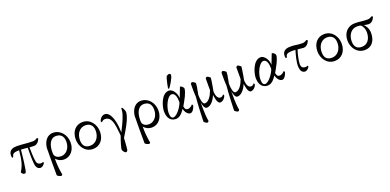

<svg xmlns="http://www.w3.org/2000/svg" viewBox="-1 -1654 5827 2872"><g transform="rotate(-20 2912.5 -218.0)"><path d="M166 -353.5C149.4 -189.5 131.8 -123 77.1 -36.1C77.1 -28.3 97.7 2.9 121.1 2.9C127 2.9 134.8 2 141.6 0C163.1 -31.2 188.5 -285.2 194.3 -353.5C232.4 -353.5 269.5 -347.7 299.8 -344.7C298.8 -283.2 296.9 -170.9 305.7 -85.9C310.5 -37.1 334 2.9 379.9 2.9C416 2.9 449.2 -43 449.2 -50.8C449.2 -55.7 446.3 -64.5 442.4 -67.4C436.5 -63.5 422.9 -58.6 411.1 -58.6C389.6 -58.6 350.6 -63.5 340.8 -113.3C329.1 -172.9 327.1 -282.2 326.2 -341.8C350.6 -339.8 384.8 -337.9 398.4 -337.9C464.8 -337.9 494.1 -416 494.1 -422.9C491.2 -429.7 485.4 -431.6 476.6 -433.6C455.1 -421.9 437.5 -409.2 408.2 -409.2C312.5 -409.2 239.3 -423.8 155.3 -423.8C112.3 -423.8 24.4 -418 24.4 -320.3C24.4 -303.7 27.3 -292 31.2 -283.2C39.1 -283.2 48.8 -287.1 49.8 -292C57.6 -333 69.3 -353.5 166 -353.5Z M566.4 187.5C566.4 202.1 619.1 222.7 625 222.7C634.8 222.7 642.6 215.8 649.4 206.1C641.6 185.5 627 68.4 626 0V-53.7C645.5 -29.3 687.5 5.9 754.9 5.9C854.5 5.9 929.7 -81.1 929.7 -201.2C929.7 -324.2 845.7 -426.8 727.5 -426.8C651.4 -426.8 582 -367.2 567.4 -246.1C564.5 -219.7 566.4 187.5 566.4 187.5ZM729.5 -54.7C658.2 -54.7 627.9 -92.8 624 -126C623 -135.7 623 -146.5 623 -160.2C623 -257.8 656.2 -366.2 754.9 -366.2C801.8 -366.2 874 -347.7 874 -234.4C874 -119.1 798.8 -54.7 729.5 -54.7Z M1072.3 -182.6C1072.3 -289.1 1133.8 -366.2 1223.6 -366.2C1291 -366.2 1342.8 -327.1 1342.8 -237.3C1342.8 -130.9 1279.3 -53.7 1190.4 -53.7C1120.1 -53.7 1072.3 -87.9 1072.3 -182.6ZM1016.6 -215.8C1016.6 -104.5 1088.9 6.8 1213.9 6.8C1323.2 6.8 1398.4 -77.1 1398.4 -204.1C1398.4 -315.4 1324.2 -426.8 1200.2 -426.8C1091.8 -426.8 1016.6 -343.8 1016.6 -215.8Z M1688.5 192.4C1697.3 134.8 1700.2 27.3 1703.1 9.8C1712.9 -5.9 1795.9 -138.7 1831.1 -220.7C1858.4 -285.2 1865.2 -325.2 1865.2 -346.7C1865.2 -364.3 1839.8 -425.8 1826.2 -425.8C1824.2 -425.8 1815.4 -423.8 1815.4 -412.1C1815.4 -385.7 1815.4 -358.4 1787.1 -283.2C1758.8 -208 1728.5 -152.3 1693.4 -81.1C1693.4 -88.9 1691.4 -138.7 1690.4 -151.4C1681.6 -281.2 1638.7 -421.9 1551.8 -422.9C1512.7 -422.9 1473.6 -387.7 1460.9 -344.7C1460.9 -341.8 1461.9 -337.9 1463.9 -334C1466.8 -329.1 1470.7 -324.2 1473.6 -324.2C1480.5 -333 1503.9 -353.5 1529.3 -353.5C1591.8 -353.5 1644.5 -317.4 1660.2 -120.1C1662.1 -90.8 1668 -81.1 1668 -39.1C1639.6 33.2 1609.4 142.6 1609.4 160.2C1609.4 178.7 1640.6 220.7 1659.2 220.7C1671.9 220.7 1685.5 210 1688.5 192.4Z M1964.8 187.5C1964.8 202.1 2017.6 222.7 2023.4 222.7C2033.2 222.7 2041 215.8 2047.9 206.1C2040 185.5 2025.4 68.4 2024.4 0V-53.7C2043.9 -29.3 2085.9 5.9 2153.3 5.9C2252.9 5.9 2328.1 -81.1 2328.1 -201.2C2328.1 -324.2 2244.1 -426.8 2126 -426.8C2049.8 -426.8 1980.5 -367.2 1965.8 -246.1C1962.9 -219.7 1964.8 187.5 1964.8 187.5ZM2127.9 -54.7C2056.6 -54.7 2026.4 -92.8 2022.5 -126C2021.5 -135.7 2021.5 -146.5 2021.5 -160.2C2021.5 -257.8 2054.7 -366.2 2153.3 -366.2C2200.2 -366.2 2272.5 -347.7 2272.5 -234.4C2272.5 -119.1 2197.3 -54.7 2127.9 -54.7Z M2661.1 -659.2C2643.6 -659.2 2620.1 -644.5 2616.2 -634.8C2596.7 -579.1 2575.2 -470.7 2575.2 -461.9C2575.2 -457 2583 -453.1 2586.9 -453.1H2589.8C2597.7 -456.1 2686.5 -587.9 2686.5 -636.7C2686.5 -647.5 2681.6 -659.2 2661.1 -659.2ZM2698.2 -129.9C2698.2 -129.9 2746.1 -210.9 2769.5 -259.8C2786.1 -294.9 2806.6 -346.7 2806.6 -373C2806.6 -400.4 2768.6 -425.8 2752 -425.8C2741.2 -397.5 2715.8 -328.1 2689.5 -263.7C2689.5 -354.5 2625 -426.8 2576.2 -426.8C2451.2 -426.8 2400.4 -229.5 2400.4 -159.2C2400.4 -46.9 2454.1 8.8 2531.2 8.8C2592.8 8.8 2631.8 -36.1 2676.8 -100.6C2681.6 -52.7 2722.7 2.9 2763.7 2.9C2812.5 2.9 2840.8 -84 2840.8 -91.8C2840.8 -96.7 2835.9 -111.3 2828.1 -114.3C2823.2 -103.5 2785.2 -70.3 2752 -70.3C2727.5 -70.3 2708 -76.2 2698.2 -129.9ZM2593.8 -360.4C2646.5 -360.4 2665 -291 2665 -213.9C2665 -181.6 2572.3 -26.4 2503.9 -26.4C2474.6 -26.4 2458 -51.8 2458 -112.3C2458 -213.9 2529.3 -360.4 2593.8 -360.4Z M2943.4 -426.8C2931.6 -426.8 2924.8 -415 2919.9 -407.2C2920.9 -370.1 2919.9 -303.7 2919.9 -291C2919.9 -268.6 2923.8 -222.7 2923.8 -199.2C2912.1 -97.7 2903.3 168 2903.3 185.5C2903.3 198.2 2945.3 221.7 2955.1 221.7C2966.8 221.7 2973.6 210 2978.5 202.1C2957 86.9 2963.9 -74.2 2961.9 -98.6C2966.8 -69.3 2982.4 8.8 3023.4 8.8C3091.8 8.8 3145.5 -70.3 3174.8 -138.7C3176.8 -112.3 3191.4 2.9 3238.3 3.9C3277.3 3.9 3316.4 -31.2 3329.1 -74.2C3329.1 -77.1 3328.1 -81.1 3326.2 -85C3323.2 -89.8 3320.3 -93.8 3317.4 -93.8C3310.5 -85 3293 -64.5 3267.6 -64.5C3222.7 -64.5 3199.2 -121.1 3199.2 -190.4L3209 -240.2C3222.7 -327.1 3231.4 -373 3231.4 -390.6C3231.4 -403.3 3189.5 -426.8 3179.7 -426.8C3168 -426.8 3161.1 -415 3156.2 -407.2C3157.2 -370.1 3156.2 -303.7 3156.2 -291V-221.7C3131.8 -151.4 3083 -62.5 3017.6 -62.5C2982.4 -62.5 2967.8 -140.6 2967.8 -217.8C2967.8 -217.8 2971.7 -234.4 2972.7 -240.2C2991.2 -327.1 2995.1 -373 2995.1 -390.6C2995.1 -403.3 2953.1 -426.8 2943.4 -426.8Z M3430.7 -426.8C3418.9 -426.8 3412.1 -415 3407.2 -407.2C3408.2 -370.1 3407.2 -303.7 3407.2 -291C3407.2 -268.6 3411.1 -222.7 3411.1 -199.2C3399.4 -97.7 3390.6 168 3390.6 185.5C3390.6 198.2 3432.6 221.7 3442.4 221.7C3454.1 221.7 3460.9 210 3465.8 202.1C3444.3 86.9 3451.2 -74.2 3449.2 -98.6C3454.1 -69.3 3469.7 8.8 3510.7 8.8C3579.1 8.8 3632.8 -70.3 3662.1 -138.7C3664.1 -112.3 3678.7 2.9 3725.6 3.9C3764.6 3.9 3803.7 -31.2 3816.4 -74.2C3816.4 -77.1 3815.4 -81.1 3813.5 -85C3810.5 -89.8 3807.6 -93.8 3804.7 -93.8C3797.9 -85 3780.3 -64.5 3754.9 -64.5C3710 -64.5 3686.5 -121.1 3686.5 -190.4L3696.3 -240.2C3710 -327.1 3718.8 -373 3718.8 -390.6C3718.8 -403.3 3676.8 -426.8 3667 -426.8C3655.3 -426.8 3648.4 -415 3643.6 -407.2C3644.5 -370.1 3643.6 -303.7 3643.6 -291V-221.7C3619.1 -151.4 3570.3 -62.5 3504.9 -62.5C3469.7 -62.5 3455.1 -140.6 3455.1 -217.8C3455.1 -217.8 3459 -234.4 3460 -240.2C3478.5 -327.1 3482.4 -373 3482.4 -390.6C3482.4 -403.3 3440.4 -426.8 3430.7 -426.8Z M4159.2 -129.9C4159.2 -129.9 4207 -210.9 4230.5 -259.8C4247.1 -294.9 4267.6 -346.7 4267.6 -373C4267.6 -400.4 4229.5 -425.8 4212.9 -425.8C4202.1 -397.5 4176.8 -328.1 4150.4 -263.7C4150.4 -354.5 4085.9 -426.8 4037.1 -426.8C3912.1 -426.8 3861.3 -229.5 3861.3 -159.2C3861.3 -46.9 3915 8.8 3992.2 8.8C4053.7 8.8 4092.8 -36.1 4137.7 -100.6C4142.6 -52.7 4183.6 2.9 4224.6 2.9C4273.4 2.9 4301.8 -84 4301.8 -91.8C4301.8 -96.7 4296.9 -111.3 4289.1 -114.3C4284.2 -103.5 4246.1 -70.3 4212.9 -70.3C4188.5 -70.3 4168.9 -76.2 4159.2 -129.9ZM4054.7 -360.4C4107.4 -360.4 4126 -291 4126 -213.9C4126 -181.6 4033.2 -26.4 3964.8 -26.4C3935.5 -26.4 3918.9 -51.8 3918.9 -112.3C3918.9 -213.9 3990.2 -360.4 4054.7 -360.4Z M4563.5 -351.6C4545.9 -292 4507.8 -168 4516.6 -85.9C4521.5 -37.1 4544.9 2.9 4590.8 2.9C4627 2.9 4660.2 -43 4660.2 -50.8C4660.2 -55.7 4657.2 -64.5 4653.3 -67.4C4647.5 -63.5 4633.8 -58.6 4622.1 -58.6C4600.6 -58.6 4550.8 -59.6 4550.8 -127.9C4550.8 -185.5 4580.1 -306.6 4596.7 -347.7C4639.6 -342.8 4681.6 -337.9 4689.5 -337.9C4755.9 -337.9 4785.2 -416 4785.2 -422.9C4782.2 -429.7 4776.4 -431.6 4767.6 -433.6C4746.1 -421.9 4728.5 -409.2 4699.2 -409.2C4603.5 -409.2 4594.7 -423.8 4510.7 -423.8C4467.8 -423.8 4379.9 -418 4379.9 -320.3C4379.9 -303.7 4382.8 -292 4386.7 -283.2C4394.5 -283.2 4404.3 -287.1 4405.3 -292C4413.1 -333 4424.8 -353.5 4521.5 -353.5C4533.2 -353.5 4547.9 -352.5 4563.5 -351.6Z M4919.9 -182.6C4919.9 -289.1 4981.4 -366.2 5071.3 -366.2C5138.7 -366.2 5190.4 -327.1 5190.4 -237.3C5190.4 -130.9 5127 -53.7 5038.1 -53.7C4967.8 -53.7 4919.9 -87.9 4919.9 -182.6ZM4864.3 -215.8C4864.3 -104.5 4936.5 6.8 5061.5 6.8C5170.9 6.8 5246.1 -77.1 5246.1 -204.1C5246.1 -315.4 5171.9 -426.8 5047.9 -426.8C4939.5 -426.8 4864.3 -343.8 4864.3 -215.8Z M5650.4 -349.6C5671.9 -343.8 5712.9 -337.9 5726.6 -337.9C5793 -337.9 5822.3 -416 5822.3 -422.9C5819.3 -429.7 5813.5 -431.6 5804.7 -433.6C5783.2 -421.9 5765.6 -409.2 5736.3 -409.2C5640.6 -409.2 5617.2 -421.9 5533.2 -421.9C5424.8 -422.9 5341.8 -343.8 5341.8 -215.8C5341.8 -104.5 5414.1 6.8 5539.1 6.8C5647.5 7.8 5713.9 -74.2 5713.9 -202.1C5713.9 -283.2 5669.9 -334 5650.4 -349.6ZM5548.8 -366.2C5574.2 -366.2 5598.6 -363.3 5607.4 -357.4C5634.8 -339.8 5658.2 -286.1 5658.2 -235.4C5658.2 -128.9 5605.5 -54.7 5515.6 -53.7C5445.3 -53.7 5397.5 -86.9 5397.5 -182.6C5397.5 -289.1 5459 -366.2 5548.8 -366.2Z"/></g></svg>

Font: Crimson
Style: Roman
Weight: 400
Version: Version 0.2